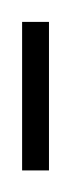

<svg xmlns="http://www.w3.org/2000/svg" viewBox="-20 -158 65 178"><path d="M25.4 0H0.5V-137.7H25.4Z"/></svg>

Font: IranNastaliq
Style: Regular
Weight: 400
Designer: Hossein Zahedi
Version: Version 1.5